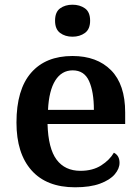

<svg xmlns="http://www.w3.org/2000/svg" viewBox="-20 -786 597 816"><path d="M299 10Q178 10 114 -62Q50 -134 50 -265Q50 -405 112 -476.5Q174 -548 288 -548Q392 -548 452 -487.5Q512 -427 512 -308V-259H182Q185 -155 220.5 -107.5Q256 -60 322 -60Q374 -60 410 -83Q446 -106 464 -137Q488 -125 488 -94Q488 -69 467.5 -45Q447 -21 405 -5.5Q363 10 299 10ZM379 -319Q379 -396 358.5 -441.5Q338 -487 289 -487Q242 -487 215 -444Q188 -401 184 -319ZM288 -630Q257 -630 235.5 -646Q214 -662 214 -698Q214 -735 235.5 -750.5Q257 -766 288 -766Q319 -766 341 -750.5Q363 -735 363 -698Q363 -662 341 -646Q319 -630 288 -630Z"/></svg>

Font: Noto Serif NP Hmong SemiBold
Style: Regular
Weight: 600
Designer: Dalton Maag Ltd
Foundry: Dalton Maag Ltd
Version: Version 1.001; ttfautohint (v1.8.4.7-5d5b)